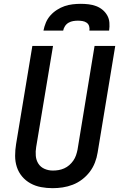

<svg xmlns="http://www.w3.org/2000/svg" viewBox="-20 -975 640 1003"><path d="M255 8Q224 8 194.5 2.5Q165 -3 139.5 -17Q114 -31 95.5 -53Q77 -75 68 -102.5Q59 -130 59 -161Q59 -192 64 -222L149 -735H257L169 -207Q165 -184 167 -161Q169 -138 180.5 -120Q192 -102 212.5 -93Q233 -84 256 -84Q271 -84 286 -86.5Q301 -89 315.5 -95.5Q330 -102 342 -112.5Q354 -123 363 -136Q372 -149 377 -163.5Q382 -178 385 -193L474 -735H582L490 -178Q486 -152 476 -126Q466 -100 449 -77.5Q432 -55 409 -37.5Q386 -20 360 -10Q334 0 307.5 4Q281 8 255 8ZM207 -815Q211 -836 219.5 -856.5Q228 -877 243 -894Q258 -911 277.5 -923.5Q297 -936 317.5 -943Q338 -950 359.5 -952.5Q381 -955 402 -955Q423 -955 443.5 -952.5Q464 -950 482.5 -943Q501 -936 516 -923.5Q531 -911 540.5 -894Q550 -877 551.5 -856.5Q553 -836 550 -815H447Q449 -827 445.5 -838.5Q442 -850 432.5 -856.5Q423 -863 411 -865Q399 -867 387 -867Q375 -867 362.5 -865Q350 -863 338.5 -856.5Q327 -850 319.5 -838.5Q312 -827 310 -815Z"/></svg>

Font: Iosevka Curly SmBdEx
Style: Italic
Weight: 600
Width: 7
Italic angle: -9°
Monospace: yes
Designer: Belleve Invis
Foundry: Belleve Invis
Version: Version 11.1.0; ttfautohint (v1.8.3)